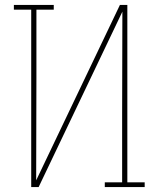

<svg xmlns="http://www.w3.org/2000/svg" viewBox="-20 -755 640 775"><path d="M106 0V-716H36V-735H197V-716H127V-441Q127 -338 126.5 -234.5Q126 -131 126 -27L464 -735H494V-19H564V0H403V-19H473V-294Q473 -397 473.5 -500.5Q474 -604 474 -708L136 0Z"/></svg>

Font: Iosevka HT Thin Extended
Style: Regular
Weight: 100
Width: 7
Monospace: yes
Designer: Belleve Invis
Foundry: Belleve Invis
Version: Version 32.3.0; ttfautohint (v1.8.4)